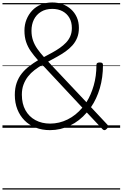

<svg xmlns="http://www.w3.org/2000/svg" viewBox="-20 -1035 993 1555"><path d="M385 19Q321 19 268.5 -1.5Q216 -22 178.5 -60Q141 -98 120.5 -150Q100 -202 100 -266Q100 -321 115 -364Q130 -407 156.5 -440Q183 -473 217 -499Q251 -525 288 -547Q254 -585 229.5 -620Q205 -655 191.5 -695.5Q178 -736 178 -787Q178 -835 194.5 -876.5Q211 -918 240.5 -949.5Q270 -981 311.5 -998Q353 -1015 403 -1015Q448 -1015 486.5 -1001Q525 -987 555 -960Q585 -933 602 -895Q619 -857 619 -809Q619 -764 605 -729.5Q591 -695 566.5 -667.5Q542 -640 510 -617.5Q478 -595 442.5 -575.5Q407 -556 370 -536L680 -207Q717 -266 739 -342.5Q761 -419 761 -509Q761 -520 767.5 -524.5Q774 -529 788 -529Q802 -529 808 -524.5Q814 -520 814 -509Q814 -407 788.5 -320.5Q763 -234 717 -167L851 -24Q857 -17 856 -9Q855 -1 845 8Q836 18 827.5 19Q819 20 811 12L683 -124Q624 -55 547 -18Q470 19 385 19ZM386 -34Q460 -34 527.5 -67.5Q595 -101 647 -163L323 -510Q289 -490 259 -467Q229 -444 206.5 -415Q184 -386 170.5 -350Q157 -314 157 -268Q157 -195 186 -142.5Q215 -90 267 -62Q319 -34 386 -34ZM336 -573Q370 -591 403 -609Q436 -627 464.5 -647Q493 -667 515 -690Q537 -713 549.5 -742Q562 -771 562 -808Q562 -856 542 -890.5Q522 -925 486.5 -944Q451 -963 403 -963Q350 -963 312 -939.5Q274 -916 254.5 -876.5Q235 -837 235 -786Q235 -743 247.5 -707Q260 -671 283 -638.5Q306 -606 336 -573ZM0 490H953V500H0ZM0 -20H953V0H0ZM0 -505H953V-500H0ZM0 -1010H953V-1000H0Z"/></svg>

Font: Playwrite ES Deco Guides
Style: Regular
Weight: 400
Designer: Veronika Burian, José Scaglione
Foundry: TypeTogether
Version: Version 1.003